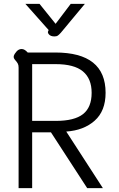

<svg xmlns="http://www.w3.org/2000/svg" viewBox="-20 -971 615 991"><path d="M76 -622Q76 -635 72 -642.5Q68 -650 60 -659Q54 -666 52 -670.5Q50 -675 51 -682Q55 -694 66 -706Q77 -718 92 -718Q107 -718 123 -700H265Q525 -700 525 -492Q525 -398 468.5 -348Q412 -298 322 -292L511 0H430L243 -288H146V0H76ZM268 -347Q364 -347 408.5 -382Q453 -417 453 -492Q453 -565 408 -602.5Q363 -640 267 -640H146V-347ZM229 -811 231 -816 111 -951H184L267 -848L345 -951H418L294 -802Q284 -791 278 -787Q272 -783 261 -783Q242 -783 233 -793Q224 -803 229 -811Z"/></svg>

Font: Niramit Light
Style: Regular
Weight: 300
Designer: Katatrad Aksorn Co.,Ltd.
Foundry: Cadson Demak Co.,Ltd.
Version: Version 1.000; ttfautohint (v1.6)